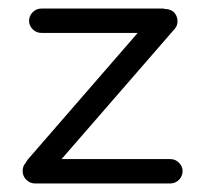

<svg xmlns="http://www.w3.org/2000/svg" viewBox="-20 -421 480 449"><path d="M378 8H62Q50 8 41.5 -0.5Q33 -9 33 -21Q33 -33 40 -40Q40 -41 45 -48L302 -344H77Q65 -344 56.5 -352.5Q48 -361 48 -372Q48 -384 56.5 -392.5Q65 -401 77 -401H360Q364 -401 366 -400Q376 -400 385 -394Q394 -386 395 -374Q396 -362 389 -354L124 -49H378Q390 -49 398.5 -40.5Q407 -32 407 -21Q407 -9 398.5 -0.5Q390 8 378 8Z"/></svg>

Font: Hoogli Medium
Style: Regular
Weight: 500
Designer: Anand Singh Naorem
Foundry: Brand New Type
Version: Version 1.00 b007